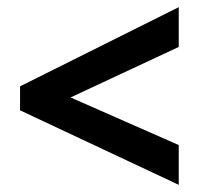

<svg xmlns="http://www.w3.org/2000/svg" viewBox="-20 -628 559 536"><path d="M479 -223 177 -356 479 -497V-608L36 -387V-320L479 -112Z"/></svg>

Font: Noto Sans UI SemiCondensed
Style: Bold Italic
Weight: 700
Width: 4
Designer: Monotype Design Team
Foundry: Monotype Imaging Inc.
Version: 1.001